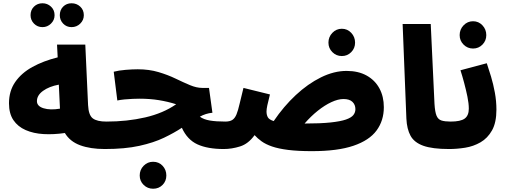

<svg xmlns="http://www.w3.org/2000/svg" viewBox="-20 -907 3113 1175"><path d="M418 -741Q387 -741 366.5 -762.5Q346 -784 346 -814Q346 -846 366.5 -866.5Q387 -887 418 -887Q449 -887 471 -866.5Q493 -846 493 -814Q493 -784 471 -762.5Q449 -741 418 -741ZM240 -741Q209 -741 188 -762.5Q167 -784 167 -814Q167 -846 188 -866.5Q209 -887 240 -887Q270 -887 292 -866.5Q314 -846 314 -814Q314 -784 292 -762.5Q270 -741 240 -741Z M621 5Q533 5 470.5 -18Q408 -41 377 -93Q308 -83 246.5 -86.5Q185 -90 137 -111Q89 -132 62 -172Q35 -212 35 -275Q35 -350 73 -405Q111 -460 178 -497Q245 -534 333 -556L329 -634H502L519 -264Q522 -202 548 -182.5Q574 -163 631 -163Q679 -163 700 -139Q721 -115 721 -81Q721 -43 696 -19Q671 5 621 5ZM206 -288Q206 -257 246.5 -244.5Q287 -232 347 -242L340 -389Q281 -378 243.5 -351Q206 -324 206 -288Z M917 248Q883 248 859 224.5Q835 201 835 167Q835 132 859 107.5Q883 83 917 83Q952 83 975 107.5Q998 132 998 167Q998 201 975 224.5Q952 248 917 248Z M621 5 631 -163Q758 -163 868.5 -188.5Q979 -214 1058 -269Q1008 -285 953 -294Q898 -303 833 -303Q817 -303 792 -302Q767 -301 741.5 -298.5Q716 -296 698 -292L676 -468Q706 -476 748 -479.5Q790 -483 823 -483Q892 -483 949.5 -466Q1007 -449 1054.5 -426Q1102 -403 1142.5 -386Q1183 -369 1218 -369H1259L1280 -217Q1259 -215 1240 -209Q1221 -203 1203 -193Q1226 -176 1264 -169.5Q1302 -163 1359 -163Q1407 -163 1428 -139Q1449 -115 1449 -81Q1449 -43 1424 -19Q1399 5 1349 5Q1251 5 1188.5 -23.5Q1126 -52 1093 -125Q1046 -94 983.5 -64Q921 -34 833 -14.5Q745 5 621 5Z M2072 -564Q2038 -564 2014 -588Q1990 -612 1990 -646Q1990 -681 2014 -706Q2038 -731 2072 -731Q2106 -731 2129.5 -706Q2153 -681 2153 -646Q2153 -612 2129.5 -588Q2106 -564 2072 -564Z M1889 18Q1803 18 1743.5 10.5Q1684 3 1645 -10.5Q1606 -24 1581 -42Q1556 -60 1538 -80Q1500 -27 1449.5 -11Q1399 5 1349 5L1359 -163Q1387 -163 1402.5 -173.5Q1418 -184 1427.5 -207.5Q1437 -231 1446 -270.5Q1455 -310 1470 -369L1632 -329Q1621 -286 1616 -262.5Q1611 -239 1611 -225Q1611 -204 1619 -189.5Q1627 -175 1655 -166Q1716 -256 1790 -325Q1864 -394 1944 -433.5Q2024 -473 2101 -473Q2173 -473 2224 -444.5Q2275 -416 2302 -366Q2329 -316 2329 -251Q2329 -169 2284.5 -108.5Q2240 -48 2143 -15Q2046 18 1889 18ZM2082 -301Q2049 -301 2008 -282Q1967 -263 1924.5 -229Q1882 -195 1844 -151Q1941 -151 2002.5 -157.5Q2064 -164 2097 -175.5Q2130 -187 2142.5 -203Q2155 -219 2155 -239Q2155 -266 2137 -283.5Q2119 -301 2082 -301Z M2728 5Q2626 5 2570.5 -15Q2515 -35 2492.5 -76Q2470 -117 2467 -181L2444 -760H2616L2639 -271Q2642 -222 2651.5 -199Q2661 -176 2682 -169.5Q2703 -163 2738 -163Q2786 -163 2807 -139Q2828 -115 2828 -81Q2828 -43 2803 -19Q2778 5 2728 5Z M2875 -610Q2841 -610 2817 -634Q2793 -658 2793 -692Q2793 -727 2817 -752Q2841 -777 2875 -777Q2909 -777 2932.5 -752Q2956 -727 2956 -692Q2956 -658 2932.5 -634Q2909 -610 2875 -610Z M2728 5 2738 -163Q2799 -163 2824 -181.5Q2849 -200 2849 -242Q2849 -274 2840.5 -315.5Q2832 -357 2820.5 -400Q2809 -443 2798 -477L2959 -520Q2971 -485 2985 -438.5Q2999 -392 3008.5 -340Q3018 -288 3018 -236Q3018 -157 2991 -109Q2964 -61 2920.5 -36Q2877 -11 2826.5 -3Q2776 5 2728 5Z"/></svg>

Font: Noto Sans Arabic Blk
Style: Regular
Weight: 900
Designer: Monotype Design Team, Nadine Chahine, Nizar Qandah and Khaled Hosny
Foundry: Monotype Imaging Inc.
Version: Version 2.012; ttfautohint (v1.8.4.7-5d5b)